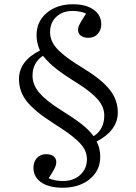

<svg xmlns="http://www.w3.org/2000/svg" viewBox="-20 -733 643 908"><path d="M275.9 154.8Q211.9 154.8 175 129.4Q138.2 104 138.2 60.1Q138.2 32.2 154.5 14.2Q170.9 -3.9 198.2 -3.9Q220.7 -3.9 233.4 6.1Q246.1 16.1 246.1 34.2Q246.1 47.4 238.5 62.5Q231 77.6 214.4 103Q211.4 107.4 210 109.9Q238.8 123 277.8 123Q328.6 123 359.9 93.5Q391.1 64 391.1 20Q391.1 -2.9 381.1 -23.7Q371.1 -44.4 348.1 -65.9Q325.2 -87.4 299.8 -105.5Q274.4 -123.5 232.9 -149.9Q144.5 -206.1 107.2 -252.9Q69.8 -299.8 69.8 -358.9Q69.8 -444.3 168.9 -494.1Q152.8 -530.8 152.8 -565.9Q152.8 -631.3 201.2 -672.1Q249.5 -712.9 325.2 -712.9Q386.7 -712.9 422.9 -687Q459 -661.1 459 -618.2Q459 -591.3 442.4 -572.8Q425.8 -554.2 397.9 -554.2Q376 -554.2 362.5 -564.2Q349.1 -574.2 349.1 -591.8Q349.1 -597.7 350.8 -604.2Q352.5 -610.8 357.2 -619.6Q361.8 -628.4 365.2 -634Q368.7 -639.6 376.5 -651.9Q384.3 -664.1 387.2 -668.9Q358.4 -681.2 323.2 -681.2Q275.4 -681.2 246.1 -653.3Q216.8 -625.5 216.8 -581.1Q216.8 -557.1 227.1 -535.4Q237.3 -513.7 260 -492.2Q282.7 -470.7 309.1 -452.1Q335.4 -433.6 377 -408.2Q461.4 -356.4 499.3 -308.3Q537.1 -260.3 537.1 -201.2Q537.1 -157.2 510.7 -122.6Q484.4 -87.9 437 -64Q454.1 -30.8 454.1 7.8Q454.1 73.7 404.3 114.3Q354.5 154.8 275.9 154.8ZM422.9 -88.9Q473.1 -121.1 473.1 -187Q473.1 -227.1 442.9 -262.2Q412.6 -297.4 347.2 -338.9Q286.1 -376.5 248 -406Q210 -435.5 183.1 -469.2Q133.8 -436.5 133.8 -375Q133.8 -332 165.8 -294.4Q197.8 -256.8 266.1 -213.9Q325.2 -177.2 362.5 -148.7Q399.9 -120.1 422.9 -88.9Z"/></svg>

Font: Literata Light
Style: Regular
Weight: 300
Designer: Latin by Veronika Burian and Jose Scaglione. Greek by Irene Vlachou. Cyrillic by Vera Evstafieva.
Foundry: TypeTogether
Version: Version 3.021